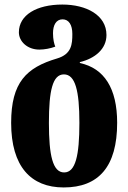

<svg xmlns="http://www.w3.org/2000/svg" viewBox="-20 -570 564 844"><path d="M260 254C414 254 495 162 495 -30C495 -182 438 -270 331 -293V-297C398 -313 448 -355 448 -416C448 -504 359 -550 254 -550C141 -550 63 -504 63 -428C63 -388 100 -352 153 -352C175 -352 202 -357 223 -365C218 -377 213 -397 213 -424C213 -460 227 -485 255 -485C283 -485 298 -460 298 -421C298 -376 295 -332 231 -313C96 -273 29 -208 29 -30C29 162 116 254 260 254ZM262 188C212 188 195 114 195 -30C195 -171 211 -243 261 -243C311 -243 329 -171 329 -30C329 114 312 188 262 188Z"/></svg>

Font: Noto Serif Georgian ExtraCondensed Black
Style: Regular
Weight: 900
Width: 2
Designer: Monotype Design Team, Akaki Razmadze
Foundry: Google LLC
Version: Version 2.003